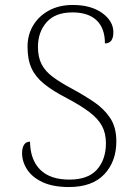

<svg xmlns="http://www.w3.org/2000/svg" viewBox="-20 -744 541 774"><path d="M258 10Q194 10 152 -9.5Q110 -29 89.5 -60.5Q69 -92 69 -127Q69 -148 77 -160.5Q85 -173 101 -173Q102 -100 142 -60Q182 -20 260 -20Q335 -20 371 -60.5Q407 -101 407 -167Q407 -207 391 -236.5Q375 -266 340 -292.5Q305 -319 248 -349Q192 -378 157.5 -406Q123 -434 107 -469Q91 -504 91 -556Q91 -604 114 -642Q137 -680 178 -702Q219 -724 273 -724Q347 -724 392 -691.5Q437 -659 437 -614Q437 -569 403 -569Q403 -630 369.5 -662Q336 -694 272 -694Q203 -694 168 -654.5Q133 -615 133 -555Q133 -513 148 -484.5Q163 -456 193.5 -433.5Q224 -411 269 -387Q317 -361 358 -333.5Q399 -306 424 -268.5Q449 -231 449 -174Q449 -93 400.5 -41.5Q352 10 258 10Z"/></svg>

Font: Noto Serif Malayalam ExtraLight
Style: Regular
Weight: 200
Designer: Indian type Foundry, Jelle Bosma, Monotype Design Team
Foundry: Monotype Imaging Inc.
Version: Version 2.104; ttfautohint (v1.8.4.7-5d5b)